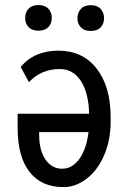

<svg xmlns="http://www.w3.org/2000/svg" viewBox="-20 -742 506 771"><path d="M335.4 -211.4H137.2V-198.7Q137.7 -136.7 163.1 -100.6Q188.5 -64.5 229.5 -64.5Q270.5 -64.5 298.8 -104Q327.1 -143.6 335.4 -211.4ZM215.3 -538.6Q313 -538.1 368.7 -465.8Q424.3 -393.6 424.3 -271V-252.9Q424.3 -179.2 397.9 -118.2Q371.6 -57.1 326.7 -23.4Q281.7 10.3 233.9 9.3Q146.5 9.3 98.6 -51.8Q50.8 -112.8 50.8 -228.5V-285.2H337.9Q335.9 -369.1 304.7 -417Q273.4 -464.8 220.2 -464.8Q145.5 -464.8 96.2 -412.1L63 -473.1Q117.7 -538.6 215.3 -538.6ZM344.2 -721.2Q370.6 -721.2 384.3 -706.1Q397.9 -690.9 397.9 -668.9Q397.9 -647 384.3 -632.3Q370.6 -617.7 344.2 -617.7Q318.4 -617.7 304.7 -632.3Q291 -647 291 -668.9Q291 -690.9 304.7 -706.1Q318.4 -721.2 344.2 -721.2ZM81.1 -669.9Q81.1 -692.4 94.7 -707Q108.4 -721.7 134.3 -721.7Q160.6 -721.7 174.3 -707Q188 -692.4 188 -669.9Q188 -647.9 174.3 -633.3Q160.6 -618.7 134.3 -618.7Q108.4 -618.7 94.7 -633.3Q81.1 -647.9 81.1 -669.9Z"/></svg>

Font: RobotoCondensed-Regular
Style: Regular
Weight: 400
Designer: Google
Version: Version 2.001201; 2014